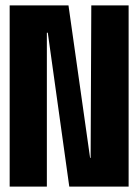

<svg xmlns="http://www.w3.org/2000/svg" viewBox="-20 -695 522 715"><path d="M16 0H154.5V-573H158L238 0H459V-675H320L317.5 -107H315.5L235 -675H16Z"/></svg>

Font: Anybody ExtraCondensed
Style: Bold
Weight: 700
Width: 2
Version: Version 1.113;gftools[0.9.25]